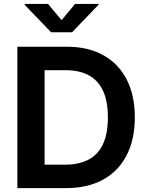

<svg xmlns="http://www.w3.org/2000/svg" viewBox="-20 -968 762 988"><path d="M320.3 0H134.3V-120.6H313.5Q386.7 -120.6 436.3 -147Q485.8 -173.3 510.5 -227.5Q535.2 -281.7 535.2 -364.3Q535.2 -446.8 510.3 -500.5Q485.4 -554.2 436.8 -580.6Q388.2 -606.9 315.9 -606.9H130.9V-727.5H324.2Q433.1 -727.5 511.5 -684.1Q589.8 -640.6 631.8 -559.1Q673.8 -477.5 673.8 -364.3Q673.8 -251 631.8 -169.2Q589.8 -87.4 510.5 -43.7Q431.2 0 320.3 0ZM209.5 -727.5V0H69.3V-727.5ZM227.1 -947.8 296.9 -864.3 366.2 -947.8H487.3V-943.8L350.6 -801.8H243.2L106.4 -943.8V-947.8Z"/></svg>

Font: Inter Cardless
Style: Bold
Weight: 700
Designer: Rasmus Andersson
Foundry: rsms
Version: Version 4.001;git-9221beed3